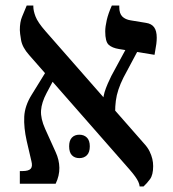

<svg xmlns="http://www.w3.org/2000/svg" viewBox="-20 -667 629 697"><path d="M487 10Q486 1 482 -7.5Q478 -16 470.5 -26.5Q463 -37 450 -52L86 -467Q61 -495 56.5 -521.5Q52 -548 52 -558Q52 -587 60 -606Q68 -625 77 -647H101V-643Q101 -628 109 -607Q117 -586 145 -554L502 -147Q516 -132 523 -117.5Q530 -103 533 -90Q536 -77 536 -64Q536 -32 524.5 -16.5Q513 -1 501 10ZM52 0V-46H61Q84 -46 91.5 -54.5Q99 -63 94 -82L77 -155Q66 -204 68 -243.5Q70 -283 95 -323L153 -417L180 -387L149 -329Q131 -295 129 -266Q127 -237 144 -199L182 -115Q195 -87 195.5 -58Q196 -29 182 0ZM398 -261 355 -306Q355 -317 359.5 -332Q364 -347 371 -363Q378 -379 384 -391L443 -500L483 -488L428 -385Q417 -363 410 -342Q403 -321 400.5 -301Q398 -281 398 -261ZM541 -468 412 -489Q387 -493 374.5 -504.5Q362 -516 362 -553Q362 -570 367.5 -594Q373 -618 386 -647H413V-641Q413 -618 424 -607Q435 -596 455 -593L510 -584Q530 -581 539.5 -568Q549 -555 549 -530Q549 -520 547.5 -507.5Q546 -495 541 -468ZM231 -136Q231 -157 241 -167.5Q251 -178 268 -178Q285 -178 295.5 -167.5Q306 -157 306 -136Q306 -114 295.5 -103.5Q285 -93 268 -93Q251 -93 241 -103.5Q231 -114 231 -136Z"/></svg>

Font: Noto Serif Hebrew
Style: Regular
Weight: 400
Designer: Monotype Design Team
Foundry: Monotype Imaging Inc.
Version: Version 2.003